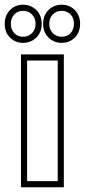

<svg xmlns="http://www.w3.org/2000/svg" viewBox="-30 -782 360 815"><path d="M85 -13H215V-525H85ZM59 -551H241V13H59ZM16 -681Q16 -657 30.5 -641.5Q45 -626 68 -626Q91 -626 106 -641.5Q121 -657 121 -681Q121 -705 106 -720.5Q91 -736 68 -736Q45 -736 30.5 -720.5Q16 -705 16 -681ZM-10 -681Q-10 -717 12.5 -739.5Q35 -762 68 -762Q101 -762 124 -739.5Q147 -717 147 -681Q147 -645 124 -622.5Q101 -600 68 -600Q35 -600 12.5 -622.5Q-10 -645 -10 -681ZM179 -681Q179 -657 194 -641.5Q209 -626 232 -626Q255 -626 269.5 -641.5Q284 -657 284 -681Q284 -705 269.5 -720.5Q255 -736 232 -736Q209 -736 194 -720.5Q179 -705 179 -681ZM153 -681Q153 -717 176 -739.5Q199 -762 232 -762Q265 -762 287.5 -739.5Q310 -717 310 -681Q310 -645 287.5 -622.5Q265 -600 232 -600Q199 -600 176 -622.5Q153 -645 153 -681Z"/></svg>

Font: CMG Sans Outline
Style: Outline
Weight: 700
Designer: Julieta Ulanovsky
Foundry: Julieta Ulanovsky
Version: Version 7.200